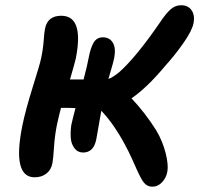

<svg xmlns="http://www.w3.org/2000/svg" viewBox="-20 -722 758 730"><path d="M111.8 -47.9Q25.4 -47.9 64.9 -244.1Q76.7 -302.2 104.7 -391.8Q132.8 -481.4 136.2 -500Q143.6 -533.7 146 -566.7Q148.4 -599.6 150.9 -611.8Q160.2 -662.1 212.9 -662.1Q300.3 -662.1 268.1 -499Q263.7 -480.5 246.1 -419.9H297.9Q312 -474.1 316.9 -501Q324.2 -540.5 336.2 -560.3Q348.1 -580.1 371.1 -580.1Q397 -580.1 409.2 -559.3Q421.4 -538.6 414.1 -501Q412.1 -491.7 408.9 -479.7Q405.8 -467.8 400.6 -450.7Q395.5 -433.6 392.1 -421.9Q408.2 -426.8 435.1 -449.2Q499 -506.8 587.9 -636.2Q610.8 -670.9 628.7 -686.5Q646.5 -702.1 668 -702.1Q695.8 -702.1 708.7 -682.6Q721.7 -663.1 715.8 -633.8Q710.4 -606 678.7 -560.3Q647 -514.6 607.9 -471.2Q539.6 -389.2 480 -348.1Q531.7 -293.5 574.2 -226.1Q598.6 -184.6 609.9 -139.6Q621.1 -94.7 616.2 -68.8Q611.8 -45.4 595.9 -28.8Q580.1 -12.2 560.1 -12.2Q546.9 -12.2 537.1 -18.6Q527.3 -24.9 518.6 -40.3Q509.8 -55.7 502.4 -72.3Q495.1 -88.9 481.7 -118.4Q468.3 -147.9 454.1 -173.8Q412.6 -251 365.2 -300.8Q347.2 -197.3 346.2 -192.9Q336.4 -142.1 295.9 -142.1Q275.4 -142.1 262.9 -158.7Q250.5 -175.3 249 -198.2Q247.6 -221.2 251 -246.1Q256.8 -273.4 267.1 -311Q248 -312 211.9 -312Q210.4 -306.6 204.8 -283.9Q199.2 -261.2 196.8 -249Q188 -205.6 185.3 -161.9Q182.6 -118.2 179.2 -101.1Q174.3 -75.7 156 -61.8Q137.7 -47.9 111.8 -47.9Z"/></svg>

Font: Shantell Sans Irregular Bouncy
Style: Italic
Weight: 600
Italic angle: -11.31°
Designer: Stephen Nixon, Anya Danilova, Shantell Martin
Foundry: Arrow Type
Version: Version 1.006;[9816181b4]